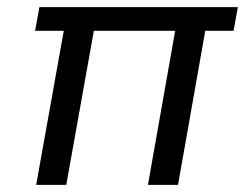

<svg xmlns="http://www.w3.org/2000/svg" viewBox="-20 -516 686 536"><path d="M81 0 158 -430H78L90 -496H644L632 -430H553L477 0H393L469 -430H242L165 0Z"/></svg>

Font: Rethink Sans
Style: Italic
Weight: 400
Italic angle: -10°
Designer: The Rethink Sans project authors (Hans Thiessen). DM Sans designed by Colophon Foundry.
Foundry: Rethink Communications LLC
Version: Version 1.001